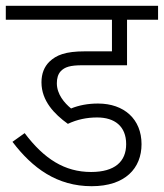

<svg xmlns="http://www.w3.org/2000/svg" viewBox="-20 -642 565 662"><path d="M315 -237C375 -237 415 -207 415 -145C415 -85 376 -49 294 -49C203 -49 132 -94 65 -183L23 -153C92 -62 177 0 296 0C412 0 468 -62 468 -145C468 -231 408 -285 318 -285C283 -285 252 -279 225 -268C202 -287 176 -317 176 -355C176 -372 180 -386 189 -396C203 -411 222 -417 264 -417H418V-574H525V-622H0V-574H366V-465H273C205 -465 174 -452 150 -429C133 -412 123 -389 123 -358C123 -294 168 -248 214 -215C246 -230 279 -237 315 -237Z"/></svg>

Font: Noto Sans SemiCondensed Light
Style: Regular
Weight: 300
Width: 4
Designer: Monotype Design Team
Foundry: Monotype Imaging Inc.
Version: Version 2.013